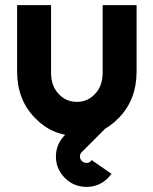

<svg xmlns="http://www.w3.org/2000/svg" viewBox="-20 -520 601 752"><path d="M417 161 339 107Q338 108 337.5 109Q337 110 336 111Q329 118 319 118Q308 118 301 111Q293 103 293 93Q293 88 295 83.5Q297 79 301 75L392 -16H271Q249 -7 237 6Q199 43 199 93Q199 142 234 177Q269 212 319 212Q368 212 403 177Q406 173 409.5 169.5Q413 166 417 161ZM47 -500V-240Q47 -131 115 -60Q183 12 281 12Q379 12 447 -60Q515 -131 515 -240V-500H382V-235Q382 -184 353 -153Q324 -121 281 -121Q238 -121 209 -153Q180 -184 180 -235V-500Z"/></svg>

Font: Unageo
Style: Bold
Weight: 700
Designer: Richard Sepsi
Foundry: Richard Sepsi
Version: Version 2.000